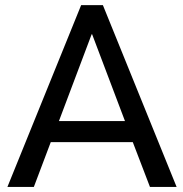

<svg xmlns="http://www.w3.org/2000/svg" viewBox="-20 -739 722 759"><path d="M113.8 0 180.7 -177.2H504.9L572.8 0H678.2L386.7 -718.8H300.8L9.3 0ZM344.2 -603.5 474.1 -260.3H212.9L342.3 -603.5Z"/></svg>

Font: Winston
Style: Regular
Weight: 400
Designer: Vernon Adams, Kim Jin-seong, David Berlow, Cristiano Sobral
Foundry: The Winston Project Authors
Version: Version 3.004